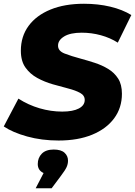

<svg xmlns="http://www.w3.org/2000/svg" viewBox="-35 -734 719 1022"><path d="M277 14Q187 14 109.5 -7.5Q32 -29 -15 -61L63 -209Q116 -175 176 -157.5Q236 -140 296 -140Q353 -140 384.5 -156.5Q416 -173 416 -202Q416 -226 391.5 -239.5Q367 -253 328 -263Q289 -273 245.5 -285.5Q202 -298 163.5 -319Q125 -340 100.5 -374.5Q76 -409 76 -464Q76 -540 117 -596Q158 -652 233.5 -683Q309 -714 412 -714Q487 -714 552 -698.5Q617 -683 664 -654L592 -507Q551 -533 501.5 -546.5Q452 -560 400 -560Q339 -560 306.5 -540Q274 -520 274 -492Q273 -463 309 -449Q345 -435 394 -422Q431 -412 469.5 -399.5Q508 -387 541 -367Q574 -347 594 -315.5Q614 -284 614 -235Q614 -160 572.5 -104Q531 -48 455.5 -17Q380 14 277 14ZM155 268 197 187Q166 173 166 139Q166 106 187.5 84Q209 62 251 62Q290 62 308.5 79Q327 96 327 121Q327 139 319.5 155.5Q312 172 290 201L240 268Z"/></svg>

Font: Montserrat ExtraBold
Style: Italic
Weight: 800
Italic angle: -11.3°
Designer: Julieta Ulanovsky
Foundry: Julieta Ulanovsky
Version: Version 9.000; ttfautohint (v1.8.4.7-5d5b)